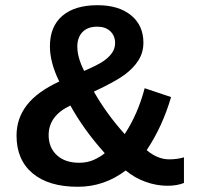

<svg xmlns="http://www.w3.org/2000/svg" viewBox="-20 -712 762 742"><path d="M43.9 -188Q43.9 -253.9 83.5 -305.4Q123 -356.9 209 -397Q172.9 -470.2 172.9 -533.2Q172.9 -609.4 220.7 -650.6Q268.6 -691.9 356.9 -691.9Q439 -691.9 486.6 -652.8Q534.2 -613.8 534.2 -546.9Q534.2 -509.3 515.1 -479Q496.1 -448.7 461.2 -422.9Q426.3 -397 342.8 -357.9Q391.1 -272.5 461.9 -193.8Q512.7 -271 539.1 -371.1L641.1 -336.9Q607.9 -223.1 546.9 -131.8Q588.9 -96.2 633.8 -96.2Q665.5 -96.2 690.9 -104V-4.9Q664.1 5.9 627 5.9Q585 5.9 542.7 -9.3Q500.5 -24.4 465.8 -53.2Q382.8 9.8 280.8 9.8Q168 9.8 106 -42.2Q43.9 -94.2 43.9 -188ZM424.8 -545.9Q424.8 -573.7 406.2 -591.3Q387.7 -608.9 356 -608.9Q318.4 -608.9 298.6 -587.9Q278.8 -566.9 278.8 -532.2Q278.8 -489.7 305.2 -438Q356.4 -460 378.7 -475.1Q400.9 -490.2 412.8 -507.3Q424.8 -524.4 424.8 -545.9ZM384.8 -120.1Q303.7 -210.4 252 -304.2Q168 -264.6 168 -189.9Q168 -141.6 199.7 -112.3Q231.4 -83 286.1 -83Q317.9 -83 343.5 -94.7Q369.1 -106.4 384.8 -120.1Z"/></svg>

Font: Liberation Sans
Style: Bold
Weight: 700
Designer: Steve Matteson
Foundry: Ascender Corporation
Version: Version 2.1.5